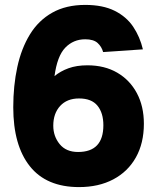

<svg xmlns="http://www.w3.org/2000/svg" viewBox="-20 -746 640 782"><path d="M302 16Q169 16 101.5 -69Q34 -154 34 -309Q34 -397 50.5 -473Q67 -549 102 -606Q137 -663 193 -694.5Q249 -726 327 -726Q399 -726 447 -702Q495 -678 522.5 -637Q550 -596 562 -545L400 -534Q394 -556 377.5 -571Q361 -586 327 -586Q279 -586 246 -552Q213 -518 202 -436Q226 -456 259 -468Q292 -480 336 -480Q406 -480 457.5 -450Q509 -420 537.5 -366.5Q566 -313 566 -242Q566 -163 533.5 -105Q501 -47 441.5 -15.5Q382 16 302 16ZM298 -127Q401 -127 401 -236Q401 -286 377 -315.5Q353 -345 302 -345Q253 -345 225 -314.5Q197 -284 197 -234Q197 -191 223 -159Q249 -127 298 -127Z"/></svg>

Font: Geist Mono ExtraBold
Style: Regular
Weight: 800
Monospace: yes
Designer: Basement.studio, Andrés Briganti, Mateo Zaragoza
Foundry: Basement.studio, Vercel, Andrés Briganti, Guido Ferreyra, Mateo Zaragoza
Version: Version 1.500; ttfautohint (v1.8.4.7-5d5b)